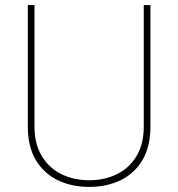

<svg xmlns="http://www.w3.org/2000/svg" viewBox="-20 -731 707 761"><path d="M549.8 -710.9H576.2V-229Q576.2 -149.4 544.4 -96.2Q512.7 -43 457.8 -16.6Q402.8 9.8 333.5 9.8Q264.2 9.8 209.2 -16.6Q154.3 -43 122.3 -96.2Q90.3 -149.4 90.3 -229V-710.9H116.7V-229Q116.7 -160.6 145.3 -113Q173.8 -65.4 222.9 -41Q272 -16.6 333.5 -16.6Q395 -16.6 444.1 -41Q493.2 -65.4 521.5 -113Q549.8 -160.6 549.8 -229Z"/></svg>

Font: Vazirmatn RD UI Thin
Style: Regular
Weight: 100
Designer: Saber Rastikerdar
Foundry: Saber Rastikerdar
Version: Version 33.003